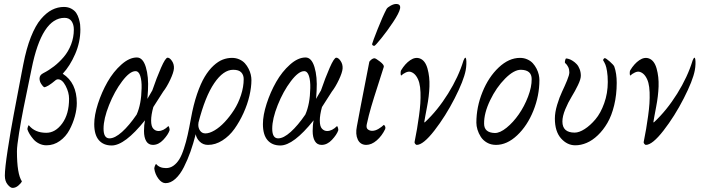

<svg xmlns="http://www.w3.org/2000/svg" viewBox="-20 -710 3475 946"><path d="M115.2 -72.3Q114.3 -74.7 116.9 -83.7Q119.6 -92.8 122.1 -92.8Q151.9 -55.7 208 -55.7Q252.9 -55.7 286.6 -101.8Q320.3 -147.9 320.3 -223.6Q320.3 -254.4 303.5 -286.9Q286.6 -319.3 265.6 -319.3Q261.7 -319.3 255.9 -316.4Q213.4 -280.3 197.3 -280.3Q191.4 -283.7 183.1 -296.4Q174.8 -309.1 174.8 -323.2Q174.8 -340.3 193.4 -349.6Q221.2 -363.8 246.3 -383.3Q271.5 -402.8 294.2 -429.4Q316.9 -456.1 330.3 -491Q343.8 -525.9 343.8 -564.5Q343.8 -589.8 332.3 -606Q320.8 -622.1 297.9 -622.1Q186 -622.1 135.7 -371.1Q135.3 -367.7 121.3 -301Q107.4 -234.4 95.9 -177.2Q84.5 -120.1 74 -55.2Q63.5 9.8 63.5 35.2Q63.5 147.5 87.9 183.6Q83 193.8 69.8 204.8Q56.6 215.8 42 215.8Q31.2 215.8 17.6 199.2Q3.9 182.6 3.9 155.3Q3.9 119.6 17.8 29.1Q31.7 -61.5 47.4 -144.5Q63 -227.5 86.9 -352.5Q92.3 -379.4 94.7 -392.6Q109.9 -471.2 132.3 -527.8Q154.8 -584.5 181.6 -616Q208.5 -647.5 236.3 -661.6Q264.2 -675.8 294.9 -675.8Q315.9 -675.8 331.8 -667Q347.7 -658.2 355.7 -646Q363.8 -633.8 368.7 -617.2Q373.5 -600.6 374.8 -588.9Q376 -577.1 376 -565.4Q376 -502.4 350.3 -443.6Q324.7 -384.8 289.1 -346.7Q358.4 -302.2 358.4 -202.1Q358.4 -171.4 348.9 -136.7Q339.4 -102.1 322 -69.6Q304.7 -37.1 274.9 -15.6Q245.1 5.9 209 5.9Q189.5 5.9 172.4 -2.7Q155.3 -11.2 144 -24.7Q132.8 -38.1 125.7 -49.8Q118.7 -61.5 115.2 -72.3Z M654.3 -426.8Q684.1 -426.8 698.5 -379.4Q712.9 -332 709 -263.7Q708.5 -258.8 708 -249.5Q707.5 -240.2 707 -232.9Q706.5 -225.6 706.1 -222.7L730.5 -264.6Q751.5 -326.2 773.2 -375.7Q794.9 -425.3 805.7 -425.8Q816.4 -425.8 827.4 -409.4Q838.4 -393.1 836.9 -372.1Q835.4 -352.5 818.6 -316.9Q801.8 -281.2 784.2 -258.8L735.4 -182.6Q724.6 -143.6 724.6 -116.2Q724.6 -87.4 735.4 -75.9Q746.1 -64.5 760.7 -64.5Q785.2 -64.5 809.6 -88.9Q812.5 -86.9 814.5 -78.9Q816.4 -70.8 815.4 -67.4Q808.1 -46.4 784.7 -21.2Q761.2 3.9 733.4 3.9Q711.4 3.9 700.4 -14.6Q689.5 -33.2 689.5 -64.5Q689.5 -94.2 694.3 -117.2Q594.7 6.8 530.3 6.8Q489.7 6.8 467 -19.5Q444.3 -45.9 444.3 -98.6Q444.3 -142.1 462.6 -199Q481 -255.9 509.8 -306.4Q538.6 -356.9 577.9 -391.8Q617.2 -426.8 654.3 -426.8ZM490.2 -76.2Q490.2 -28.3 519.5 -28.3Q545.9 -28.3 581.1 -59.8Q616.2 -91.3 653.3 -145.5Q676.3 -196.8 677.7 -275.4Q678.7 -312.5 671.1 -335.9Q663.6 -359.4 647.5 -359.4Q619.6 -359.4 582 -309.8Q544.4 -260.3 517.3 -192.4Q490.2 -124.5 490.2 -76.2Z M1180.7 -320.3Q1180.7 -340.3 1168.7 -353.3Q1156.7 -366.2 1128.9 -366.2Q1080.6 -366.2 1035.6 -300.3Q990.7 -234.4 958 -106.4Q957 -102.5 957 -94.7Q957 -78.1 966.3 -65.4Q975.6 -52.7 992.2 -52.7Q1011.7 -52.7 1037.1 -67.6Q1062.5 -82.5 1087.4 -109.1Q1112.3 -135.7 1133.3 -168.5Q1154.3 -201.2 1167.5 -241.7Q1180.7 -282.2 1180.7 -320.3ZM1218.8 -315.4Q1218.8 -280.3 1209 -238Q1199.2 -195.8 1179.9 -153.3Q1160.6 -110.8 1135.5 -75.4Q1110.4 -40 1075.9 -18.1Q1041.5 3.9 1004.9 3.9Q980.5 3.9 964.1 -12.2Q947.8 -28.3 944.3 -48.8Q932.6 -2.9 918.7 36.6Q904.8 76.2 886.2 113Q867.7 149.9 844.2 171.1Q820.8 192.4 795.9 192.4Q776.9 192.4 760.5 170.4Q744.1 148.4 740.2 121.1Q740.2 115.7 742.9 108.2Q745.6 100.6 749 97.7Q765.6 118.2 797.9 118.2Q818.4 118.2 835 106.2Q851.6 94.2 863.5 74.7Q875.5 55.2 886.2 22.2Q897 -10.7 904.5 -44.7Q912.1 -78.6 920.9 -127Q933.1 -194.3 950.9 -246.6Q968.8 -298.8 988.8 -332Q1008.8 -365.2 1032 -386.5Q1055.2 -407.7 1077.4 -416.3Q1099.6 -424.8 1123 -424.8Q1143.1 -424.8 1159.7 -417.2Q1176.3 -409.7 1186.8 -397.9Q1197.3 -386.2 1204.8 -371.3Q1212.4 -356.4 1215.6 -342.3Q1218.8 -328.1 1218.8 -315.4Z M1485.4 -426.8Q1515.1 -426.8 1529.5 -379.4Q1543.9 -332 1540 -263.7Q1539.6 -258.8 1539.1 -249.5Q1538.6 -240.2 1538.1 -232.9Q1537.6 -225.6 1537.1 -222.7L1561.5 -264.6Q1582.5 -326.2 1604.2 -375.7Q1626 -425.3 1636.7 -425.8Q1647.5 -425.8 1658.4 -409.4Q1669.4 -393.1 1668 -372.1Q1666.5 -352.5 1649.7 -316.9Q1632.8 -281.2 1615.2 -258.8L1566.4 -182.6Q1555.7 -143.6 1555.7 -116.2Q1555.7 -87.4 1566.4 -75.9Q1577.1 -64.5 1591.8 -64.5Q1616.2 -64.5 1640.6 -88.9Q1643.6 -86.9 1645.5 -78.9Q1647.5 -70.8 1646.5 -67.4Q1639.2 -46.4 1615.7 -21.2Q1592.3 3.9 1564.5 3.9Q1542.5 3.9 1531.5 -14.6Q1520.5 -33.2 1520.5 -64.5Q1520.5 -94.2 1525.4 -117.2Q1425.8 6.8 1361.3 6.8Q1320.8 6.8 1298.1 -19.5Q1275.4 -45.9 1275.4 -98.6Q1275.4 -142.1 1293.7 -199Q1312 -255.9 1340.8 -306.4Q1369.6 -356.9 1408.9 -391.8Q1448.2 -426.8 1485.4 -426.8ZM1321.3 -76.2Q1321.3 -28.3 1350.6 -28.3Q1377 -28.3 1412.1 -59.8Q1447.3 -91.3 1484.4 -145.5Q1507.3 -196.8 1508.8 -275.4Q1509.8 -312.5 1502.2 -335.9Q1494.6 -359.4 1478.5 -359.4Q1450.7 -359.4 1413.1 -309.8Q1375.5 -260.3 1348.4 -192.4Q1321.3 -124.5 1321.3 -76.2Z M1931.6 -690.4Q1955.1 -690.4 1951.2 -668Q1946.8 -646 1916.7 -600.8Q1886.7 -555.7 1858.4 -521Q1830.1 -486.3 1825.2 -484.4H1822.3Q1818.8 -484.4 1815.9 -487.1Q1813 -489.7 1813.5 -493.2Q1815.9 -503.9 1840.8 -566.9Q1865.7 -629.9 1884.8 -666Q1889.6 -673.8 1904.8 -682.1Q1919.9 -690.4 1931.6 -690.4ZM1813.5 -65.4Q1829.1 -65.4 1845.2 -75.2Q1861.3 -85 1871.1 -94.7Q1873 -94.7 1876 -89.8Q1878.9 -85 1878.9 -81.1Q1878.9 -77.1 1877.9 -74.2Q1861.8 -40.5 1836.2 -18.3Q1810.5 3.9 1784.2 3.9Q1754.9 3.4 1742.7 -22.7Q1730.5 -48.8 1738.3 -86.9Q1745.1 -126.5 1799.8 -406.2Q1813 -422.9 1825.2 -422.9Q1831.1 -422.9 1852.1 -406.7Q1873 -390.6 1871.1 -380.9Q1859.9 -344.2 1840.8 -285.9Q1821.8 -227.5 1809.1 -184.3Q1796.4 -141.1 1787.1 -97.7Q1783.2 -79.6 1792.5 -72.5Q1801.8 -65.4 1813.5 -65.4Z M1957 -337.9Q1954.1 -337.9 1953.9 -348.4Q1953.6 -358.9 1956.1 -363.3Q1976.1 -396.5 2001 -413.3Q2025.9 -430.2 2048.8 -421.9Q2075.2 -412.1 2086.4 -371.8Q2097.7 -331.5 2095.9 -283.7Q2094.2 -235.8 2084 -183.6Q2080.1 -165 2075.7 -139.4Q2071.3 -113.8 2070.3 -108.4Q2070.3 -107.4 2071.3 -107.2Q2072.3 -106.9 2073.2 -107.4Q2136.2 -166 2187.7 -248.8Q2239.3 -331.5 2263.7 -412.1Q2269 -425.8 2273.4 -425.8Q2275.4 -425.8 2276.9 -417.5Q2278.3 -409.2 2277.8 -393.8Q2277.3 -378.4 2274.4 -363.3Q2264.6 -312.5 2220 -225.1Q2175.3 -137.7 2120.4 -66.9Q2065.4 3.9 2033.2 3.9Q2030.3 3.9 2026.1 -0.7Q2022 -5.4 2022.5 -9.8Q2029.8 -46.4 2034.7 -75Q2039.6 -103.5 2044.4 -138.7Q2049.3 -173.8 2051 -200.7Q2052.7 -227.5 2051.8 -255.1Q2050.8 -282.7 2045.7 -302Q2040.5 -321.3 2030.3 -335.7Q2020 -350.1 2004.9 -355.5Q1993.2 -359.4 1979.2 -352.8Q1965.3 -346.2 1957 -337.9Z M2547.9 -366.2Q2513.2 -367.2 2469.2 -323.2Q2425.3 -279.3 2394.8 -215.6Q2364.3 -151.9 2365.2 -100.6Q2365.2 -56.2 2418 -54.7Q2443.4 -54.2 2476.1 -80.8Q2508.8 -107.4 2536.1 -146.7Q2563.5 -186 2581.8 -233.9Q2600.1 -281.7 2599.6 -320.3Q2599.6 -364.7 2547.9 -366.2ZM2423.8 3.9Q2398.9 3.9 2379.4 -7.3Q2359.9 -18.6 2348.9 -35.9Q2337.9 -53.2 2332.5 -71.3Q2327.1 -89.4 2327.1 -105.5Q2327.1 -182.6 2357.2 -256.6Q2387.2 -330.6 2437.3 -377.7Q2487.3 -424.8 2542 -424.8Q2562 -424.8 2578.6 -417.2Q2595.2 -409.7 2605.7 -397.9Q2616.2 -386.2 2623.8 -371.3Q2631.3 -356.4 2634.5 -342.3Q2637.7 -328.1 2637.7 -315.4Q2637.7 -238.3 2607.9 -164.3Q2578.1 -90.3 2528.1 -43.2Q2478 3.9 2423.8 3.9Z M2763.7 -400.4Q2762.2 -402.8 2764.4 -412.4Q2766.6 -421.9 2769.5 -421.9Q2774.9 -421.9 2783.4 -419.2Q2792 -416.5 2802.2 -409.9Q2812.5 -403.3 2821.3 -394Q2830.1 -384.8 2835.9 -369.6Q2841.8 -354.5 2841.8 -336.9Q2841.8 -319.8 2827.6 -290.5Q2813.5 -261.2 2796.4 -233.4Q2779.3 -205.6 2765.1 -171.4Q2751 -137.2 2751 -111.3Q2751 -56.6 2811.5 -56.6Q2833.5 -56.6 2860.8 -74.2Q2888.2 -91.8 2913.8 -122.1Q2939.5 -152.3 2957 -201.4Q2974.6 -250.5 2974.6 -305.7Q2974.6 -336.9 2970.9 -358.9Q2967.3 -380.9 2963.1 -390.9Q2959 -400.9 2951.2 -414.1Q2953.6 -420.9 2959 -423.8Q2965.3 -423.8 2984.6 -406.7Q3003.9 -389.6 3006.8 -381.8Q3018.6 -348.1 3018.6 -301.8Q3018.6 -242.7 3006.1 -191.4Q2993.7 -140.1 2972.9 -104.5Q2952.1 -68.8 2925.5 -43.5Q2898.9 -18.1 2870.6 -6.1Q2842.3 5.9 2814.5 5.9Q2774.4 5.9 2744.1 -28.3Q2713.9 -62.5 2713.9 -126Q2713.9 -156.2 2725.1 -193.6Q2736.3 -231 2749.5 -258.5Q2762.7 -286.1 2773.9 -313.5Q2785.2 -340.8 2785.2 -353.5Q2785.2 -381.8 2763.7 -400.4Z M3085.9 -337.9Q3083 -337.9 3082.8 -348.4Q3082.5 -358.9 3085 -363.3Q3105 -396.5 3129.9 -413.3Q3154.8 -430.2 3177.7 -421.9Q3204.1 -412.1 3215.3 -371.8Q3226.6 -331.5 3224.9 -283.7Q3223.1 -235.8 3212.9 -183.6Q3209 -165 3204.6 -139.4Q3200.2 -113.8 3199.2 -108.4Q3199.2 -107.4 3200.2 -107.2Q3201.2 -106.9 3202.1 -107.4Q3265.1 -166 3316.7 -248.8Q3368.2 -331.5 3392.6 -412.1Q3397.9 -425.8 3402.3 -425.8Q3404.3 -425.8 3405.8 -417.5Q3407.2 -409.2 3406.7 -393.8Q3406.2 -378.4 3403.3 -363.3Q3393.6 -312.5 3348.9 -225.1Q3304.2 -137.7 3249.3 -66.9Q3194.3 3.9 3162.1 3.9Q3159.2 3.9 3155 -0.7Q3150.9 -5.4 3151.4 -9.8Q3158.7 -46.4 3163.6 -75Q3168.5 -103.5 3173.3 -138.7Q3178.2 -173.8 3179.9 -200.7Q3181.6 -227.5 3180.7 -255.1Q3179.7 -282.7 3174.6 -302Q3169.4 -321.3 3159.2 -335.7Q3148.9 -350.1 3133.8 -355.5Q3122.1 -359.4 3108.2 -352.8Q3094.2 -346.2 3085.9 -337.9Z"/></svg>

Font: Crimson
Style: Italic
Weight: 400
Italic angle: -11°
Version: Version 0.8